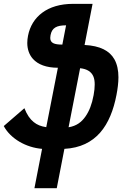

<svg xmlns="http://www.w3.org/2000/svg" viewBox="-49 -780 671 1008"><path d="M131.8 208H249L289.1 1.5C372.6 -2.9 433.1 -34.2 476.6 -83.5C520.5 -133.3 547.4 -203.1 562.5 -281.7C568.4 -312 572.8 -345.2 572.8 -374.5C572.8 -411.1 565.9 -443.4 551.3 -469.2C525.9 -513.7 476.6 -539.6 395 -543.9L437 -759.8H335C266.6 -759.8 212.4 -742.7 172.9 -713.4C133.3 -684.1 107.9 -642.6 98.1 -592.3C95.7 -579.1 94.2 -567.4 94.2 -554.7C94.2 -521.5 104.5 -492.2 124 -470.7C150.4 -441.4 194.3 -424.3 254.9 -424.3L193.8 -112.3C165.5 -116.7 146 -124.5 127.9 -139.2C108.4 -154.8 92.8 -177.2 79.1 -211.9L-29.3 -118.2C-11.2 -84.5 18.6 -56.2 53.7 -35.6C88.9 -15.1 129.4 -2 171.9 1.5ZM278.3 -545.9C236.3 -545.9 214.8 -553.7 214.8 -581.1C214.8 -585 215.3 -589.8 216.3 -595.2C223.6 -634.3 248.5 -647 297.9 -647ZM311 -111.8 371.6 -421.9C408.7 -418 430.7 -402.8 440.9 -379.4C446.3 -367.2 448.2 -352.5 448.2 -336.4C448.2 -320.3 446.3 -300.8 442.4 -280.3C433.6 -232.4 419.4 -196.3 399.4 -168C379.4 -139.6 353.5 -118.7 311 -111.8Z"/></svg>

Font: Hack
Style: Bold Oblique
Weight: 700
Italic angle: -12°
Monospace: yes
Designer: Christopher Simpkins
Foundry: Christopher Simpkins
Version: Version 2.010